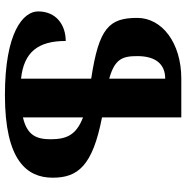

<svg xmlns="http://www.w3.org/2000/svg" viewBox="-8 -756 774 799"><g transform="rotate(90 379.5 -357.0)"><path d="M55 -541C55 -423 97 -381 308 -349V-57C197 -69 151 -128 151 -243C86 -243 28 -205 28 -128C28 -66 115 10 376 10C648 10 720 -81 720 -189C720 -294 670 -355 469 -394V-724H308C158 -724 55 -643 55 -541ZM560 -180C560 -122 544 -82 469 -65V-315C542 -287 560 -247 560 -180ZM214 -541C214 -618 248 -657 308 -657V-424C225 -447 214 -480 214 -541Z"/></g></svg>

Font: Noto Serif Armenian Extra
Style: Regular
Weight: 800
Designer: Monotype Design Team
Foundry: Monotype Imaging Inc.
Version: Version 1.901